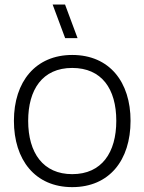

<svg xmlns="http://www.w3.org/2000/svg" viewBox="-20 -792 623 828"><path d="M291.5 15C451 15 543 -100.5 543 -271C543 -438 452.5 -555 291.5 -555C134 -555 40 -440.5 40 -271C40 -103 131 15 291.5 15ZM101.5 -271C101.5 -405 162.5 -499 291.5 -499C418 -499 481.5 -409.5 481.5 -271C481.5 -134.5 419 -41 291.5 -41C166.5 -41 101.5 -132 101.5 -271ZM207 -772.5 261 -627.5H314.5L260.5 -772.5Z"/></svg>

Font: Eudonet Light
Style: Regular
Weight: 300
Designer: Mikhail Sharanda
Foundry: Mikhail Sharanda
Version: Version 4.503;Glyphs 3.1.2 (3151)